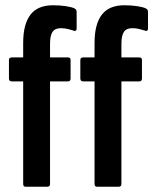

<svg xmlns="http://www.w3.org/2000/svg" viewBox="-20 -709 582 729"><path d="M77 0Q68 0 68 -11V-400H25Q14 -400 14 -411V-481Q14 -491 25 -491H68V-546Q68 -617 95.5 -653Q123 -689 181 -689Q208 -689 230.5 -685.5Q253 -682 263 -677Q271 -673 271 -664V-600Q271 -595 267.5 -592.5Q264 -590 259 -593Q249 -596 237 -599Q225 -602 211 -602Q189 -602 179.5 -588Q170 -574 170 -543V-491H238Q248 -491 248 -481V-411Q248 -400 238 -400H170V-11Q170 0 160 0ZM348 0Q339 0 339 -11V-400H296Q285 -400 285 -411V-481Q285 -491 296 -491H339V-546Q339 -617 366.5 -653Q394 -689 452 -689Q479 -689 501.5 -685.5Q524 -682 534 -677Q542 -673 542 -664V-600Q542 -595 538.5 -592.5Q535 -590 530 -593Q520 -596 508 -599Q496 -602 482 -602Q460 -602 450.5 -588Q441 -574 441 -543V-491H509Q519 -491 519 -481V-411Q519 -400 509 -400H441V-11Q441 0 431 0Z"/></svg>

Font: Sofia Sans Extra Condensed
Style: Bold
Weight: 700
Designer: Botio Nikoltchev, Ani Petrova
Foundry: lettersoup
Version: Version 4.101